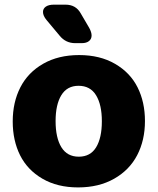

<svg xmlns="http://www.w3.org/2000/svg" viewBox="-20 -798 684 833"><path d="M367.2 -676.8Q377.4 -658.2 377.4 -644Q377.4 -628.9 366.2 -619.9Q355 -610.8 335 -610.8H306.2Q265.1 -610.8 238.8 -643.1L182.1 -710.9Q166.5 -729.5 166.5 -746.1Q166.5 -760.7 179 -769.3Q191.4 -777.8 213.9 -777.8H264.2Q309.1 -777.8 330.1 -740.2ZM35.2 -271Q35.2 -354.5 68.4 -419.2Q101.6 -483.9 167.5 -521.5Q233.4 -559.1 323.2 -559.1Q413.6 -559.1 479.2 -521Q544.9 -482.9 576.9 -418.9Q608.9 -355 608.9 -272.9Q608.9 -189.5 575.2 -124.8Q541.5 -60.1 475.1 -22.5Q408.7 15.1 318.8 15.1Q229 15.1 164.1 -22.7Q99.1 -60.5 67.1 -124.5Q35.2 -188.5 35.2 -271ZM221.2 -272.9Q221.2 -200.2 246.3 -159.2Q271.5 -118.2 321.8 -118.2Q372.1 -118.2 397 -158.9Q421.9 -199.7 421.9 -272Q421.9 -343.8 396.7 -384.8Q371.6 -425.8 320.8 -425.8Q271 -425.8 246.1 -385Q221.2 -344.2 221.2 -272.9Z"/></svg>

Font: Jellee Roman
Style: Bold
Weight: 700
Designer: Alfredo Marco Pradil
Foundry: Alfredo Marco Pradil and JAM Design
Version: Version 1.000